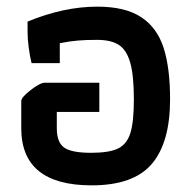

<svg xmlns="http://www.w3.org/2000/svg" viewBox="-20 -548 580 578"><path d="M44 -162V-244Q44 -255 72.5 -277Q101 -299 115 -299H279V-211H151V-162Q151 -119 173.5 -103.5Q196 -88 254 -88Q309 -88 335.5 -101Q362 -114 372.5 -147.5Q383 -181 383 -249Q383 -321 372 -359.5Q361 -398 337.5 -413Q314 -428 272 -428Q239 -428 215 -426Q191 -424 160 -418V-358H75Q70 -378 66.5 -404.5Q63 -431 63 -451V-483Q172 -528 273 -528Q356 -528 404 -497Q452 -466 472 -405.5Q492 -345 492 -249Q492 -119 437 -54.5Q382 10 256 10Q44 10 44 -162Z"/></svg>

Font: Athiti SemiBold
Style: Regular
Weight: 600
Designer: CadsonDemak Team
Foundry: CadsonDemak
Version: Version 1.032